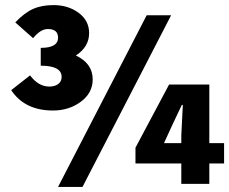

<svg xmlns="http://www.w3.org/2000/svg" viewBox="-20 -722 900 754"><path d="M344 -410Q344 -357 297.5 -322.5Q251 -288 188 -288Q77 -288 24 -368L98 -426Q131 -382 174 -382Q195 -382 208.5 -392Q222 -402 222 -420Q222 -464 140 -464V-534Q208 -534 208 -574Q208 -608 168 -608Q139 -608 110 -572L40 -634Q75 -671 109 -686.5Q143 -702 190 -702Q248 -702 289 -671.5Q330 -641 330 -592Q330 -538 278 -504Q344 -473 344 -410ZM556 -662H652L304 12H208ZM860 -160V-80H802V0H692V-80H512V-142L644 -390H802V-160ZM624 -160H692V-190L698 -310H694L658 -234Z"/></svg>

Font: Assistant ExtraBold
Style: Regular
Weight: 800
Designer: Hebrew By Ben Nathan, Latin by Paul Hunt
Version: Version 2.001;PS 002.001;hotconv 1.0.88;makeotf.lib2.5.64775